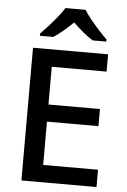

<svg xmlns="http://www.w3.org/2000/svg" viewBox="-62 -985 678 1029"><g transform="rotate(5 277.5 -470.5)"><path d="M93 0V-714H497V-621H202V-418H479V-326H202V-93H497V0ZM356 -941Q369 -919 391.5 -891.5Q414 -864 438 -837.5Q462 -811 481 -793V-781H408Q382 -797 355 -819.5Q328 -842 301 -868Q274 -842 248 -820Q222 -798 196 -781H124V-793Q143 -812 166.5 -838Q190 -864 212 -891.5Q234 -919 248 -941Z"/></g></svg>

Font: Noto Sans Symbols Medium
Style: Regular
Weight: 500
Version: Version 2.002